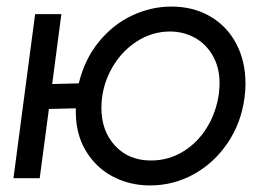

<svg xmlns="http://www.w3.org/2000/svg" viewBox="-20 -543 822 585"><path d="M211 -213 129 -211 101 0H21L87 -500H167L139 -287L220 -289Q238 -363 281.5 -416Q325 -469 383 -496Q441 -523 502 -523Q569 -523 620.5 -493Q672 -463 700 -409.5Q728 -356 728 -288Q728 -268 725 -245Q715 -169 674 -108Q633 -47 571 -12.5Q509 22 437 22Q375 22 323 -5.5Q271 -33 240 -86Q209 -139 211 -213ZM647 -258Q649 -280 649 -289Q649 -337 628.5 -373Q608 -409 573.5 -428Q539 -447 498 -447Q442 -447 394 -415Q346 -383 317.5 -329Q289 -275 289 -214Q289 -144 330.5 -99Q372 -54 440 -54Q493 -54 537.5 -81Q582 -108 610.5 -154.5Q639 -201 647 -258Z"/></svg>

Font: Bellota
Style: Bold Italic
Weight: 700
Italic angle: -7.5°
Designer: Kemie Guaida
Foundry: Kemie Guaida
Version: Version 4.001